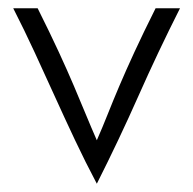

<svg xmlns="http://www.w3.org/2000/svg" viewBox="-20 -420 467 464"><path d="M214 24Q186 -29 161 -82Q136 -135 112 -188Q88 -241 63.5 -294Q39 -347 12 -400H71Q101 -340 122 -294.5Q143 -249 158.5 -212.5Q174 -176 187 -144.5Q200 -113 214 -81Q228 -113 240.5 -144.5Q253 -176 268.5 -212.5Q284 -249 305 -294.5Q326 -340 356 -400H415Q361 -293 314.5 -188Q268 -83 214 24Z"/></svg>

Font: Josefin Sans
Style: Regular
Weight: 400
Designer: Santiago Orozco
Foundry: Typemade
Version: Version 1.0